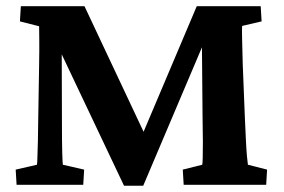

<svg xmlns="http://www.w3.org/2000/svg" viewBox="-20 -593 910 616"><path d="M46.9 -573.2H251L455.1 -139.6H427.7L611.3 -573.2H816.4L819.3 -524.4L756.8 -509.8Q755.9 -497.1 756.8 -466.3Q757.8 -435.5 758.8 -386.7L765.6 -215.8Q767.6 -174.8 769 -142.6Q770.5 -110.4 772.5 -89.8Q774.4 -69.3 775.4 -64.5L836.9 -48.8L834 0H569.3L566.4 -48.8L628.9 -64.5Q629.9 -68.4 630.4 -87.4Q630.9 -106.4 630.9 -138.7Q630.9 -170.9 629.9 -214.8L627 -544.9H671.9L439.5 2.9H377.9L118.2 -544.9H177.7L178.7 -209Q178.7 -133.8 179.7 -102.1Q180.7 -70.3 181.6 -64.5L250 -48.8L247.1 0H33.2L30.3 -48.8L98.6 -64.5Q99.6 -70.3 100.1 -91.3Q100.6 -112.3 101.6 -141.6Q102.5 -170.9 102.5 -202.1L105.5 -384.8Q106.4 -436.5 106 -466.8Q105.5 -497.1 105.5 -508.8L43.9 -524.4Z"/></svg>

Font: Crimson Pro
Style: Bold
Weight: 700
Designer: Jacques Le Bailly
Foundry: Baron von Fonthausen
Version: Version 1.003